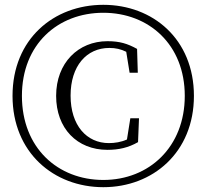

<svg xmlns="http://www.w3.org/2000/svg" viewBox="-20 -762 857 797"><path d="M409 15C614 15 785 -129 785 -364C785 -600 614 -742 409 -742C203 -742 32 -600 32 -364C32 -129 203 15 409 15ZM409 -15C220 -15 71 -148 71 -364C71 -578 220 -709 409 -709C598 -709 747 -577 747 -364C747 -152 599 -15 409 -15ZM426 -140C473 -140 513 -149 553 -172L557 -271H521L507 -183C483 -172 456 -168 432 -168C340 -168 273 -241 273 -365C273 -488 339 -563 434 -563C460 -563 482 -558 504 -547L518 -460H552L549 -559C509 -581 477 -591 426 -591C305 -591 213 -501 213 -364C213 -229 300 -140 426 -140Z"/></svg>

Font: Noto Serif JP Light
Style: Regular
Weight: 300
Designer: Ryoko NISHIZUKA 西塚涼子 (kana & ideographs); Frank Grießhammer (Latin, Greek & Cyrillic); Wenlong ZHANG 张文龙 (bopomofo); San
Foundry: Adobe
Version: Version 2.001;hotconv 1.1.0;makeotfexe 2.6.0